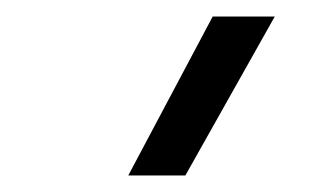

<svg xmlns="http://www.w3.org/2000/svg" viewBox="-20 -707 377 232"><path d="M135 -495H204L312 -687H237Z"/></svg>

Font: Gully
Style: Regular
Weight: 400
Designer: jaikishan Patel
Foundry: MagicType
Version: Version 1.000;Glyphs 3.2 (3242)